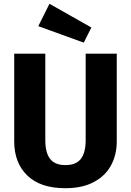

<svg xmlns="http://www.w3.org/2000/svg" viewBox="-20 -976 691 1013"><path d="M596 -230Q596 -159 565.5 -103Q535 -47 474 -15Q413 17 325 17Q193 17 124 -50Q55 -117 55 -230V-693H219V-237Q219 -170 244.5 -137.5Q270 -105 325 -105Q381 -105 406.5 -137.5Q432 -170 432 -237V-693H596ZM462 -831 422 -751 182 -838 241 -956Z"/></svg>

Font: Statis Sans
Style: Bold
Weight: 700
Designer: bBox Type GmbH
Foundry: bBox Type GmbH
Version: Version 1.000